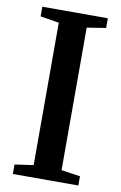

<svg xmlns="http://www.w3.org/2000/svg" viewBox="-85 -792 528 840"><g transform="rotate(10 179.0 -371.5)"><path d="M116.5 -54V-686.5L33.5 -700V-743H324.5V-700L240.5 -686.5V-53.5L324.5 -41V0H33.5V-42Z"/></g></svg>

Font: Merriweather 60pt SemiBold
Style: Regular
Weight: 600
Version: Version 2.100